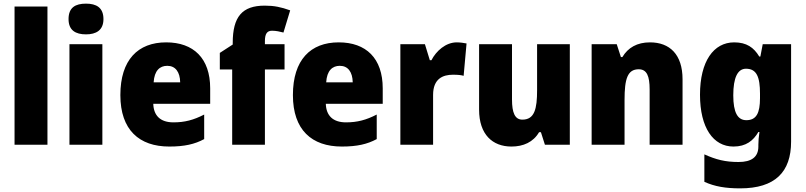

<svg xmlns="http://www.w3.org/2000/svg" viewBox="-20 -889 4431 1056"><path d="M241 -93V-853H60V-93Z M453 -869C395 -869 357 -848 357 -784C357 -722 396 -700 453 -700C508 -700 549 -722 549 -784C549 -848 509 -869 453 -869ZM543 -646H362V-93H543Z M894 -656C739 -656 642 -560 642 -366C642 -174 746 -83 911 -83C995 -83 1051 -96 1103 -124V-259C1045 -229 996 -216 934 -216C861 -216 825 -254 823 -318H1136V-403C1136 -569 1044 -656 894 -656ZM900 -527C945 -527 970 -493 971 -436H825C829 -501 859 -527 900 -527Z M1545 -507V-646H1437V-663C1437 -703 1449 -720 1476 -720C1499 -720 1520 -715 1539 -710L1576 -832C1526 -850 1488 -858 1436 -858C1312 -858 1260 -797 1260 -653V-644L1189 -598V-507H1257V-93H1437V-507Z M1843 -656C1688 -656 1591 -560 1591 -366C1591 -174 1695 -83 1860 -83C1944 -83 2000 -96 2052 -124V-259C1994 -229 1945 -216 1883 -216C1810 -216 1774 -254 1772 -318H2085V-403C2085 -569 1993 -656 1843 -656ZM1849 -527C1894 -527 1919 -493 1920 -436H1774C1778 -501 1808 -527 1849 -527Z M2492 -656C2432 -656 2379 -609 2353 -558H2344L2317 -646H2182V-93H2362V-367C2362 -457 2417 -478 2471 -478C2500 -478 2517 -476 2530 -472L2546 -650C2531 -653 2510 -656 2492 -656Z M3114 -646H2934V-393C2934 -290 2920 -231 2853 -231C2812 -231 2796 -269 2796 -342V-646H2615V-286C2615 -149 2689 -83 2793 -83C2858 -83 2913 -107 2945 -162H2955L2977 -93H3114Z M3555 -656C3484 -656 3434 -627 3403 -575H3395L3372 -646H3234V-93H3415V-339C3415 -455 3431 -508 3493 -508C3538 -508 3553 -470 3553 -397V-93H3734V-453C3734 -590 3663 -656 3555 -656Z M4018 -656C3905 -656 3830 -552 3830 -368C3830 -186 3903 -83 4014 -83C4083 -83 4123 -115 4151 -163H4157C4153 -139 4151 -111 4151 -92V-83C4151 -25 4113 2 4042 2C3969 2 3918 -11 3854 -40V111C3911 137 3971 147 4051 147C4243 147 4331 57 4331 -110V-646H4175L4162 -578H4156C4126 -628 4086 -656 4018 -656ZM4083 -511C4142 -511 4160 -465 4160 -374V-349C4160 -267 4140 -228 4085 -228C4037 -228 4013 -270 4013 -365C4013 -462 4037 -511 4083 -511Z"/></svg>

Font: Noto Sans Kannada UI SemiCondensed Black
Style: Regular
Weight: 900
Width: 4
Designer: Jelle Bosma - Monotype Design Team
Foundry: Monotype Imaging Inc.
Version: Version 2.005